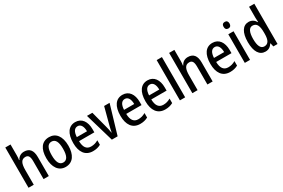

<svg xmlns="http://www.w3.org/2000/svg" viewBox="104 -1945 4628 3139"><g transform="rotate(-30 2418.0 -375.0)"><path d="M167 -558V-760H68V0H167V-273C167 -401 195 -463 275 -463C329 -463 352 -425 352 -339V0H451V-360C451 -486 400 -549 297 -549C240 -549 191 -521 167 -468H160C165 -494 167 -525 167 -558Z M977 -271C977 -452 896 -550 770 -550C631 -550 561 -446 561 -271C561 -102 636 10 767 10C907 10 977 -103 977 -271ZM662 -270C662 -399 694 -466 769 -466C843 -466 876 -399 876 -271C876 -142 843 -73 769 -73C695 -73 662 -143 662 -270Z M1264 -549C1138 -549 1066 -448 1066 -266C1066 -99 1137 10 1283 10C1340 10 1385 -1 1430 -25V-110C1383 -83 1342 -72 1293 -72C1209 -72 1166 -131 1164 -247H1453V-308C1453 -450 1386 -549 1264 -549ZM1265 -471C1328 -471 1358 -407 1358 -322H1166C1171 -422 1206 -471 1265 -471Z M1641 0H1750L1910 -540H1807L1721 -215C1711 -173 1700 -130 1697 -103H1693C1688 -143 1677 -188 1667 -227L1585 -540H1483Z M2155 -549C2029 -549 1957 -448 1957 -266C1957 -99 2028 10 2174 10C2231 10 2276 -1 2321 -25V-110C2274 -83 2233 -72 2184 -72C2100 -72 2057 -131 2055 -247H2344V-308C2344 -450 2277 -549 2155 -549ZM2156 -471C2219 -471 2249 -407 2249 -322H2057C2062 -422 2097 -471 2156 -471Z M2628 -549C2502 -549 2430 -448 2430 -266C2430 -99 2501 10 2647 10C2704 10 2749 -1 2794 -25V-110C2747 -83 2706 -72 2657 -72C2573 -72 2530 -131 2528 -247H2817V-308C2817 -450 2750 -549 2628 -549ZM2629 -471C2692 -471 2722 -407 2722 -322H2530C2535 -422 2570 -471 2629 -471Z M3025 0V-760H2926V0Z M3260 -558V-760H3161V0H3260V-273C3260 -401 3288 -463 3368 -463C3422 -463 3445 -425 3445 -339V0H3544V-360C3544 -486 3493 -549 3390 -549C3333 -549 3284 -521 3260 -468H3253C3258 -494 3260 -525 3260 -558Z M3853 -549C3727 -549 3655 -448 3655 -266C3655 -99 3726 10 3872 10C3929 10 3974 -1 4019 -25V-110C3972 -83 3931 -72 3882 -72C3798 -72 3755 -131 3753 -247H4042V-308C4042 -450 3975 -549 3853 -549ZM3854 -471C3917 -471 3947 -407 3947 -322H3755C3760 -422 3795 -471 3854 -471Z M4202 -745C4166 -745 4145 -725 4145 -683C4145 -642 4167 -621 4202 -621C4236 -621 4257 -642 4257 -683C4257 -724 4237 -745 4202 -745ZM4250 -540H4151V0H4250Z M4539 10C4600 10 4639 -19 4670 -67H4675L4690 0H4769V-760H4670V-553C4670 -530 4672 -499 4674 -470H4669C4641 -520 4596 -550 4537 -550C4428 -550 4363 -450 4363 -269C4363 -88 4427 10 4539 10ZM4564 -73C4497 -73 4464 -140 4464 -269C4464 -394 4496 -465 4562 -465C4641 -465 4671 -403 4671 -275V-249C4671 -130 4638 -73 4564 -73Z"/></g></svg>

Font: Noto Sans Lao Looped Condensed Medium
Style: Regular
Weight: 500
Width: 3
Designer: Mark Frömberg, Ben Mitchell
Foundry: The Fontpad Ltd
Version: Version 1.002